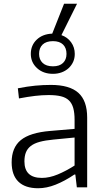

<svg xmlns="http://www.w3.org/2000/svg" viewBox="-20 -997 558 1022"><path d="M262 -644Q297 -644 315.5 -662Q334 -680 334 -710Q334 -742 315.5 -760Q297 -778 262 -778Q226 -778 207 -760Q188 -742 188 -710Q188 -680 207 -662Q226 -644 262 -644ZM203 -50Q243 -50 287.5 -68.5Q332 -87 377 -116V-265L264 -254Q221 -250 191.5 -242Q162 -234 144 -220Q126 -206 118 -186Q110 -166 110 -138Q110 -50 203 -50ZM262 -604Q210 -604 177 -634.5Q144 -665 144 -710Q144 -756 175.5 -786Q207 -816 258 -818L321 -977H390L307 -810Q339 -799 358.5 -772Q378 -745 378 -710Q378 -687 369.5 -668Q361 -649 345.5 -634.5Q330 -620 308.5 -612Q287 -604 262 -604ZM183 5Q114 5 78 -30Q42 -65 42 -133Q42 -211 90.5 -251Q139 -291 247 -300L377 -311V-359Q377 -396 370 -421.5Q363 -447 347 -462.5Q331 -478 304.5 -484.5Q278 -491 239 -491Q204 -491 166 -486.5Q128 -482 81 -473L75 -527Q126 -537 167.5 -541Q209 -545 251 -545Q350 -545 397 -503Q444 -461 444 -371V0H389L381 -68H376Q324 -33 276 -14Q228 5 183 5Z"/></svg>

Font: EncodeSans
Style: Light
Weight: 300
Designer: Pablo Impallari, Andres Torresi
Foundry: Pablo Impallari, Andres Torresi
Version: Version 1.000; ttfautohint (v1.4.1)